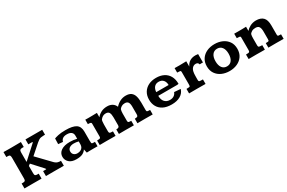

<svg xmlns="http://www.w3.org/2000/svg" viewBox="117 -1772 4363 2919"><g transform="rotate(-30 2299.0 -312.5)"><path d="M28.8 0V-86.9H50.8Q74.2 -86.9 84.2 -93.5Q94.2 -100.1 96.4 -111.6Q98.6 -123 98.6 -137.2V-499Q98.6 -521.5 92 -536.6Q85.4 -551.8 50.8 -551.8H28.8V-638.7Q72.8 -638.2 103.5 -637.5Q134.3 -636.7 163.1 -637.2Q177.7 -637.2 199 -637.5Q220.2 -637.7 244.1 -637.9Q268.1 -638.2 291.5 -638.4Q314.9 -638.7 334.5 -638.7V-551.8H306.6Q283.7 -551.8 273.4 -543.9Q263.2 -536.1 260.7 -523.7Q258.3 -511.2 258.3 -498Q258.3 -496.1 258.3 -479Q258.3 -461.9 258.3 -437.5Q258.3 -413.1 258.3 -389.2Q258.3 -365.2 258.3 -349.1Q258.3 -333 258.3 -333L478 -532.7Q489.3 -542.5 489.3 -546.9Q489.3 -550.8 482.9 -551.3Q476.6 -551.8 465.3 -551.8H414.6V-638.2Q420.4 -638.2 441.7 -638.2Q462.9 -638.2 489.3 -638.2Q515.6 -638.2 537.1 -638.2Q558.6 -638.2 564.5 -638.2H708V-551.8Q703.1 -551.8 692.9 -551.8Q682.6 -551.8 678.7 -551.3Q652.3 -550.8 633.5 -546.9Q614.7 -543 597.7 -532.7Q580.6 -522.5 557.6 -502.4L391.1 -355.5L610.4 -127.4Q624.5 -112.8 644.3 -101.3Q664.1 -89.8 692.9 -87.4Q695.3 -86.9 706.3 -86.9Q717.3 -86.9 719.7 -86.9V0Q713.9 0 692.1 0Q670.4 0 643.3 -0.2Q616.2 -0.5 593.3 -0.5Q570.3 -0.5 562 -0.5Q554.2 -0.5 531.2 -0.5Q508.3 -0.5 481.2 -0.2Q454.1 0 432.6 0Q411.1 0 405.8 0V-86.9H444.8Q462.9 -86.9 462.9 -91.3Q462.9 -95.2 452.1 -107.4L288.1 -286.6L258.3 -262.7V-136.7Q258.3 -121.6 260.5 -110.4Q262.7 -99.1 272.7 -93Q282.7 -86.9 306.2 -86.9H328.6V0Q322.8 0 302.2 0Q281.7 0 256.3 -0.2Q231 -0.5 209 -0.5Q187 -0.5 178.7 -0.5Q170.9 -0.5 149.2 -0.5Q127.4 -0.5 101.8 -0.2Q76.2 0 55.4 0Q34.7 0 28.8 0Z M938 11.2Q854 11.2 811 -29.3Q768.1 -69.8 768.1 -126.5Q768.1 -191.9 824 -230.2Q879.9 -268.6 977.1 -268.6Q1008.8 -268.6 1040.5 -264.9Q1072.3 -261.2 1100.6 -253.9V-310.1Q1100.6 -347.2 1075 -369.1Q1049.3 -391.1 995.6 -391.1Q906.7 -391.1 889.6 -320.3L809.1 -327.6L812 -425.3Q826.2 -432.1 877.9 -444.6Q929.7 -457 1010.3 -457Q1137.2 -457 1193.6 -419.7Q1250 -382.3 1250 -293.5V-132.8Q1250 -106 1252.7 -94.5Q1255.4 -83 1263.4 -80.6Q1271.5 -78.1 1288.1 -78.1H1311.5V0Q1306.6 0 1286.4 -0.2Q1266.1 -0.5 1244.6 -0.5Q1223.1 -0.5 1215.3 -0.5Q1188 0 1168.7 0.2Q1149.4 0.5 1122.1 1.5L1107.4 -62Q1086.4 -27.8 1046.9 -8.3Q1007.3 11.2 938 11.2ZM994.6 -60.1Q1026.4 -60.1 1050.3 -71.3Q1074.2 -82.5 1087.4 -104.2Q1100.6 -126 1100.6 -156.7V-207Q1080.1 -212.9 1060.1 -215.3Q1040 -217.8 1019.5 -217.8Q968.8 -217.8 940.2 -196.5Q911.6 -175.3 911.6 -137.7Q911.6 -101.6 935.3 -80.8Q959 -60.1 994.6 -60.1Z M1349.6 0V-79.1Q1377.4 -79.1 1390.9 -82Q1404.3 -85 1408.4 -93.3Q1412.6 -101.6 1412.6 -117.7V-337.4Q1412.6 -356.4 1397.5 -360.8Q1382.3 -365.2 1352.1 -365.2V-443.4Q1366.2 -443.4 1379.2 -442.9Q1392.1 -442.4 1405.8 -442.4Q1443.4 -442.4 1480.5 -443.1Q1517.6 -443.8 1556.6 -444.8V-367.7Q1582.5 -402.3 1628.9 -427.7Q1675.3 -453.1 1738.8 -453.1Q1790 -453.1 1826.7 -430.9Q1863.3 -408.7 1881.3 -364.7Q1918.9 -406.7 1965.6 -429.9Q2012.2 -453.1 2064.9 -453.1Q2124 -453.1 2157.7 -428.7Q2191.4 -404.3 2205.6 -357.4Q2219.7 -310.5 2219.7 -242.2V-108.4Q2219.7 -86.9 2233.4 -83.3Q2247.1 -79.6 2279.8 -79.1V0Q2248.5 0 2217.8 -0.5Q2187 -1 2148.4 -1Q2110.8 -1 2078.1 -0.5Q2045.4 0 2011.7 0V-79.1Q2046.4 -79.6 2058.3 -88.4Q2070.3 -97.2 2070.3 -124V-258.8Q2070.3 -308.6 2054.2 -334.5Q2038.1 -360.4 1995.6 -360.4Q1962.4 -360.4 1939.5 -346.9Q1916.5 -333.5 1900.9 -312.5Q1896 -297.4 1893.6 -279.3Q1891.1 -261.2 1891.1 -239.7V-110.4Q1891.1 -89.4 1903.6 -84.5Q1916 -79.6 1949.2 -79.1V0Q1916.5 0 1886.2 -0.2Q1856 -0.5 1812 -1Q1773.4 -1 1744.9 -0.5Q1716.3 0 1686.5 0V-79.1Q1718.8 -79.6 1730.2 -89.8Q1741.7 -100.1 1741.7 -120.6V-258.8Q1741.7 -315.4 1726.1 -343.3Q1710.4 -371.1 1668 -371.1Q1638.2 -371.1 1615.5 -358.4Q1592.8 -345.7 1573.7 -320.8Q1568.4 -313 1564.9 -291.5Q1561.5 -270 1561.5 -238.3Q1561.5 -226.6 1561.5 -206.8Q1561.5 -187 1561.5 -167Q1561.5 -147 1561.5 -133.1Q1561.5 -119.1 1561.5 -119.1Q1561.5 -99.6 1567.9 -91.3Q1574.2 -83 1588.6 -81.3Q1603 -79.6 1627.9 -79.1V0Q1592.3 0 1559.1 -0.2Q1525.9 -0.5 1479 -1Q1439.5 -1 1409.9 -0.5Q1380.4 0 1349.6 0Z M2609.4 14.6Q2520 14.6 2460.9 -15.9Q2401.9 -46.4 2372.6 -99.6Q2343.3 -152.8 2343.3 -220.2Q2343.3 -293 2375.2 -345.9Q2407.2 -398.9 2465.1 -428Q2522.9 -457 2600.1 -457Q2675.3 -457 2731.9 -428.7Q2788.6 -400.4 2820.6 -344.7Q2852.5 -289.1 2852.5 -206.5L2826.2 -202.6H2494.1Q2494.6 -133.3 2528.6 -96.2Q2562.5 -59.1 2620.6 -59.1Q2662.1 -59.1 2690.7 -78.4Q2719.2 -97.7 2731.4 -131.8L2842.8 -123Q2823.2 -56.6 2762.2 -21Q2701.2 14.6 2609.4 14.6ZM2495.6 -266.6H2712.9Q2712.9 -319.3 2684.8 -352.3Q2656.7 -385.3 2604.5 -385.3Q2554.7 -385.3 2527.1 -353.5Q2499.5 -321.8 2495.6 -266.6Z M2918.5 0V-79.1Q2953.1 -79.1 2966.6 -81.5Q2980 -84 2982.2 -93Q2984.4 -102.1 2984.4 -122.1V-337.4Q2984.4 -358.9 2969.5 -362.1Q2954.6 -365.2 2919.9 -365.2V-443.4Q2930.7 -443.4 2949.7 -443.1Q2968.8 -442.9 2984.4 -442.6Q3000 -442.4 3000 -442.4Q3030.3 -442.4 3061.5 -443.4Q3092.8 -444.3 3125.5 -444.8V-351.6Q3147.5 -401.4 3189 -427.5Q3230.5 -453.6 3290.5 -453.6Q3311.5 -453.6 3336.4 -449.7V-302.2Q3324.2 -303.2 3307.6 -303Q3291 -302.7 3279.8 -301.8Q3274.4 -321.8 3262.5 -330.8Q3250.5 -339.8 3229.5 -339.8Q3192.4 -339.8 3167.7 -311.8Q3143.1 -283.7 3138.2 -236.3Q3136.7 -232.4 3136 -220.7Q3135.3 -209 3134.8 -193.1Q3134.3 -177.2 3134 -160.9Q3133.8 -144.5 3133.8 -131.1Q3133.8 -117.7 3133.8 -110.8Q3133.8 -85.9 3149.9 -82.5Q3166 -79.1 3207.5 -79.1V0Q3168.5 0 3130.9 -0.5Q3093.3 -1 3042.5 -1Q3002.4 -1 2975.3 -0.5Q2948.2 0 2918.5 0Z M3626 14.6Q3550.8 14.6 3490 -12.7Q3429.2 -40 3393.3 -92.8Q3357.4 -145.5 3357.4 -221.2Q3357.4 -295.9 3392.8 -348.6Q3428.2 -401.4 3489 -429.2Q3549.8 -457 3626 -457Q3698.7 -457 3759.5 -430.2Q3820.3 -403.3 3857.2 -350.8Q3894 -298.3 3894 -221.2Q3894 -146.5 3858.2 -93.8Q3822.3 -41 3761.5 -13.2Q3700.7 14.6 3626 14.6ZM3625 -67.4Q3679.7 -67.4 3710.4 -108.9Q3741.2 -150.4 3741.2 -223.6Q3741.2 -294.9 3710.9 -335.7Q3680.7 -376.5 3626.5 -376.5Q3571.3 -376.5 3540.8 -335.4Q3510.3 -294.4 3510.3 -221.7Q3510.3 -149.4 3540.3 -108.4Q3570.3 -67.4 3625 -67.4Z M3963.9 0Q3963.9 -2 3963.9 -13.4Q3963.9 -24.9 3963.6 -39.6Q3963.4 -54.2 3963.4 -65.7Q3963.4 -77.1 3963.4 -79.1Q3991.2 -79.6 4005.9 -81.5Q4020.5 -83.5 4025.6 -91.8Q4030.8 -100.1 4030.8 -118.7V-340.3Q4030.8 -358.9 4014.9 -362.1Q3999 -365.2 3966.3 -365.2Q3966.3 -367.7 3966.3 -386Q3966.3 -404.3 3966.3 -422.6Q3966.3 -440.9 3966.3 -443.4Q3987.3 -443.4 4006.3 -443.1Q4025.4 -442.9 4043 -442.9Q4076.2 -442.9 4108.4 -443.4Q4140.6 -443.8 4175.3 -445.3V-372.1Q4202.6 -404.3 4247.3 -428Q4292 -451.7 4350.1 -453.1Q4433.1 -453.1 4475.8 -410.6Q4518.6 -368.2 4518.6 -271V-108.4Q4518.6 -84.5 4533.7 -82Q4548.8 -79.6 4578.6 -79.1V0Q4548.8 0 4520 -0.2Q4491.2 -0.5 4450.2 -1Q4412.1 -1 4377.9 -0.5Q4343.8 0 4310.5 0V-79.1Q4339.8 -79.1 4352.1 -81.5Q4364.3 -84 4366.7 -92Q4369.1 -100.1 4369.1 -116.2V-250Q4369.1 -303.7 4352.1 -331.5Q4335 -359.4 4288.6 -359.4Q4249.5 -359.4 4224.9 -344.5Q4200.2 -329.6 4187.5 -311.5Q4182.6 -295.9 4181.2 -277.1Q4179.7 -258.3 4179.7 -236.3V-116.2Q4179.7 -88.4 4195.8 -84Q4211.9 -79.6 4249 -79.1V0Q4213.4 0 4179.9 -0.2Q4146.5 -0.5 4098.6 -1Q4058.1 -1 4026.6 -0.5Q3995.1 0 3963.9 0Z"/></g></svg>

Font: Kameron
Style: Bold
Weight: 700
Designer: Vernon Adams
Foundry: Vernon Adams
Version: Version 1.100